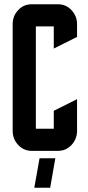

<svg xmlns="http://www.w3.org/2000/svg" viewBox="-20 -715 415 910"><path d="M217.8 174.8H142.6L167.5 35.2H242.2ZM234.9 -189.9 345.2 -245.1V-95.2Q345.2 -55.7 318.4 -27.3Q292.5 0 254.9 0H129.9Q92.8 0 66.4 -27.8Q40 -55.7 40 -95.2V-600.1Q40 -639.6 66.4 -667.5Q92.3 -694.8 129.9 -694.8H254.9Q292.5 -694.8 318.4 -667.5Q345.2 -639.2 345.2 -600.1V-540L234.9 -484.9V-589.8H149.9V-105H234.9Z"/></svg>

Font: Horta
Style: Regular
Weight: 600
Width: 3
Version: Version 0.11